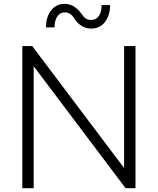

<svg xmlns="http://www.w3.org/2000/svg" viewBox="-20 -993 832 1013"><path d="M322.3 -927.7Q296.4 -927.7 282 -905.5Q267.6 -883.3 267.6 -848.6H222.7Q222.7 -903.3 249.5 -938Q276.4 -972.7 321.3 -972.7Q372.1 -972.7 410.2 -919.9Q420.4 -903.8 432.1 -895.8Q443.8 -887.7 461.4 -887.7Q486.8 -887.7 501.5 -908.4Q516.1 -929.2 516.1 -966.3H561Q561 -912.6 534.2 -877.4Q507.3 -842.3 461.4 -842.3Q406.7 -842.3 372.6 -895Q352.1 -927.7 322.3 -927.7ZM634.8 -750H694.8V0H642.6L157.7 -643.6V0H97.7V-750H149.9L634.8 -106.4Z"/></svg>

Font: Now Alt Light
Style: Regular
Weight: 300
Designer: Alfredo Marco Pradil
Foundry: Alfredo Marco Pradil
Version: Version 1.002;PS 001.002;hotconv 1.0.88;makeotf.lib2.5.64775